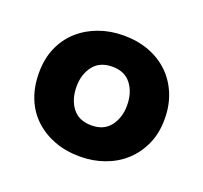

<svg xmlns="http://www.w3.org/2000/svg" viewBox="-70 -784 508 480"><g transform="rotate(20 184.5 -544.0)"><path d="M185 -383Q147 -383 116.5 -394.5Q86 -406 63.5 -427Q41 -448 29 -478Q17 -508 17 -545Q17 -583 30 -612.5Q43 -642 66 -662.5Q89 -683 119.5 -694Q150 -705 185 -705Q222 -705 252.5 -693.5Q283 -682 305 -661Q327 -640 339.5 -610Q352 -580 352 -543Q352 -505 338.5 -475.5Q325 -446 302.5 -425.5Q280 -405 249.5 -394Q219 -383 185 -383ZM185 -466Q218 -466 235 -488.5Q252 -511 252 -543Q252 -577 235 -599.5Q218 -622 185 -622Q151 -622 134 -599.5Q117 -577 117 -545Q117 -511 134 -488.5Q151 -466 185 -466Z"/></g></svg>

Font: Tilda Sans Extra Bold
Style: Regular
Weight: 800
Designer: ParaType Ltd
Foundry: ParaType Ltd
Version: Version 1.009